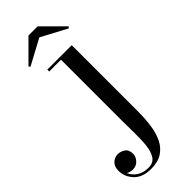

<svg xmlns="http://www.w3.org/2000/svg" viewBox="-367 -675 962 962"><g transform="rotate(-45 114.0 -194.0)"><path d="M121 -602.5 -14 -530 -21 -537.5 89 -647.5H154L264 -537.5L257 -530ZM208 -460V11.5Q208 60.5 201.8 105.2Q195.5 150 178.8 184.8Q162 219.5 131.2 239.8Q100.5 260 51.5 260Q-9 260 -40.2 226.8Q-71.5 193.5 -71.5 151Q-71.5 120 -54.2 104.5Q-37 89 -14.5 89Q4.5 89 22.8 101Q41 113 41 143Q41 162 25.2 179.8Q9.5 197.5 -15.5 197.5Q-35.5 197.5 -50 188Q-39.5 213.5 -14.8 230Q10 246.5 46 246.5Q80 246.5 95.8 223Q111.5 199.5 116 160.8Q120.5 122 119.5 74.8Q118.5 27.5 118.5 -20V-446.5H35V-460Z"/></g></svg>

Font: Bodoni Moda 16pt
Style: Regular
Weight: 400
Version: Version 2.3